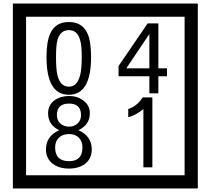

<svg xmlns="http://www.w3.org/2000/svg" viewBox="-20 -980 1195 1090"><path d="M1103 90H53V-960H1103ZM1028 15V-885H128V15ZM497 -656Q497 -442 371 -442Q244 -442 244 -656Q244 -744 265 -789Q294 -855 371 -855Q448 -855 477 -789Q497 -745 497 -656ZM444 -656Q444 -723 435 -752Q420 -809 371 -809Q322 -809 306 -752Q298 -723 298 -656Q298 -587 306 -553Q322 -488 371 -488Q419 -488 435 -554Q444 -587 444 -656ZM928 -547H879V-450H828V-547H653V-605L818 -847H879V-592H928ZM828 -592V-787L697 -592ZM501 -132Q501 -79 462 -49Q426 -23 372 -23Q317 -23 281 -49Q241 -79 241 -132Q241 -207 316 -241Q253 -271 253 -337Q253 -384 290 -411Q324 -435 372 -435Q419 -435 452 -410Q490 -383 490 -337Q490 -271 425 -241Q501 -207 501 -132ZM440 -326Q440 -392 372 -392Q303 -392 303 -326Q303 -297 322.5 -279Q342 -261 372 -261Q401 -261 420.5 -279Q440 -297 440 -326ZM448 -143Q448 -178 427.5 -198.5Q407 -219 372 -219Q336 -219 314.5 -198.5Q293 -178 293 -143Q293 -65 372 -65Q448 -65 448 -143ZM845 -30H794V-361Q748 -323 708 -315V-361Q759 -378 790 -427H845Z"/></svg>

Font: Unicode BMP Fallback SIL
Style: Regular
Weight: 400
Foundry: NRSI, SIL International
Version: Version 5.1 Based on Unicode 5.1